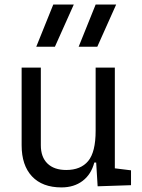

<svg xmlns="http://www.w3.org/2000/svg" viewBox="-20 -815 626 845"><path d="M250.5 9.8Q166.5 9.8 120.8 -38.8Q75.2 -87.4 75.2 -175.8V-517.6H159.7V-175.8Q159.7 -123.5 189 -95.2Q218.3 -66.9 271.5 -66.9Q335.4 -66.9 368.2 -106.4Q400.9 -146 400.9 -239.3V-517.6H485.4V-74.2L556.6 -65.4V0L409.7 4.9L403.3 -99.6H395Q381.3 -47.4 343.5 -18.8Q305.7 9.8 250.5 9.8ZM139.6 -609.4 214.4 -794.9H304.7L221.7 -609.4ZM326.2 -609.4 400.9 -794.9H491.2L408.2 -609.4Z"/></svg>

Font: Cascadia Mono SemiLight
Style: Regular
Weight: 350
Monospace: yes
Designer: Aaron Bell
Foundry: Saja Typeworks
Version: Version 2404.023; ttfautohint (v1.8.4)